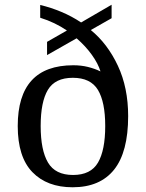

<svg xmlns="http://www.w3.org/2000/svg" viewBox="-20 -782 617 812"><path d="M287 10Q179 10 117 -54Q55 -118 55 -249Q55 -506 290 -506Q323 -506 351.5 -499Q380 -492 405 -480Q395 -513 368.5 -550Q342 -587 304 -620L179 -549V-605L263 -653Q238 -670 210 -683.5Q182 -697 150 -707V-761Q196 -750 240 -731.5Q284 -713 323 -687L452 -762V-705L364 -655Q435 -597 478.5 -504Q522 -411 522 -291Q522 -139 462.5 -64.5Q403 10 287 10ZM289 -42Q364 -42 394.5 -94.5Q425 -147 425 -249Q425 -351 394 -402Q363 -453 288 -453Q213 -453 182.5 -402Q152 -351 152 -249Q152 -147 183 -94.5Q214 -42 289 -42Z"/></svg>

Font: Noto Serif Khitan Small Script
Style: Regular
Weight: 400
Designer: LIU Zhao, ZHANG Congyu, Kushim JIANG
Foundry: Guyu Beijing Co. Ltd.
Version: Version 1.000; ttfautohint (v1.8.4.7-5d5b)